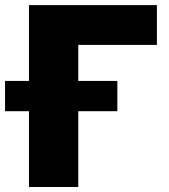

<svg xmlns="http://www.w3.org/2000/svg" viewBox="-69 -748 675 768"><path d="M558.6 -727.5V-568.4H244.1V0H46.9V-727.5ZM-48.8 -303.2V-424.3H400.4V-303.2Z"/></svg>

Font: Inter Black
Style: Regular
Weight: 900
Designer: Rasmus Andersson
Foundry: rsms
Version: Version 4.000;git-a52131595